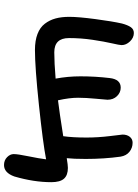

<svg xmlns="http://www.w3.org/2000/svg" viewBox="119 -674 706 985"><g transform="rotate(90 472.5 -181.0)"><path d="M826.2 151.9Q801.8 151.9 785.9 136.2Q770 120.6 770 102.1Q770 81.5 781.2 26.9Q792.5 -27.8 796.9 -64Q713.9 -47.9 519.3 -27.3Q324.7 -6.8 235.8 -6.8Q188 -6.8 154.1 -19.8Q120.1 -32.7 101.3 -57.4Q82.5 -82 74.2 -112.5Q65.9 -143.1 65.9 -183.1Q65.9 -229.5 77.4 -316.4Q88.9 -403.3 100.1 -453.1Q107.9 -482.4 118.7 -498.3Q129.4 -514.2 148.9 -514.2Q172.9 -514.2 191.9 -494.4Q210.9 -474.6 210.9 -451.2Q210.9 -441.4 201.9 -402.3Q192.9 -363.3 183.8 -303Q174.8 -242.7 174.8 -181.2Q174.8 -106 248 -106Q300.8 -106 382.8 -112.8Q371.1 -175.8 371.1 -240.2Q371.1 -316.9 379.9 -390.1Q386.2 -446.8 429.2 -446.8Q454.1 -446.8 472.7 -427.7Q491.2 -408.7 491.2 -378.9Q491.2 -372.6 486.1 -320.6Q481 -268.6 481 -228Q481 -183.1 494.1 -125Q554.7 -132.3 678.2 -151.9Q685.1 -199.7 685.1 -271Q685.1 -330.6 677.5 -392.3Q669.9 -454.1 669.9 -456.1Q669.9 -479 681.4 -493.4Q692.9 -507.8 711.9 -507.8Q737.8 -507.8 758.1 -491.7Q778.3 -475.6 783.2 -445.8Q794.9 -361.8 794.9 -267.1Q794.9 -204.6 791 -169.9Q827.1 -175.8 840.8 -175.8Q878.4 -175.8 896.2 -155.8Q914.1 -135.7 914.1 -90.8Q914.1 -1 884.8 99.1Q865.7 151.9 826.2 151.9Z"/></g></svg>

Font: Shantell Sans Irregular
Style: Regular
Weight: 500
Designer: Stephen Nixon, Anya Danilova, Shantell Martin
Foundry: Arrow Type
Version: Version 1.006;[9816181b4]